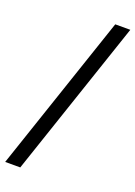

<svg xmlns="http://www.w3.org/2000/svg" viewBox="-170 -839 675 958"><g transform="rotate(20 167.5 -360.5)"><path d="M-12.7 55.7 268.6 -777.3H348.6L67.4 55.7Z"/></g></svg>

Font: Batunionen A1
Style: Regular
Weight: 400
Designer: HanYang I&C Co.,Ltd.
Foundry: HanYang I&C Co.,Ltd.
Version: Version 2.50; ttfautohint (v1.6)